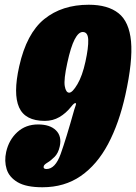

<svg xmlns="http://www.w3.org/2000/svg" viewBox="-20 -780 574 810"><path d="M164.5 -79Q161.5 -67 176 -67Q213 -67 235.8 -130Q258.5 -193 293.5 -318Q297.5 -331 299.8 -337Q302 -343 299.5 -344.5Q294 -348 279.5 -329Q258 -302 230.5 -286Q203 -270 169 -270Q86 -270 60.5 -327Q35 -384 61 -500Q92 -639 166.8 -699.5Q241.5 -760 354.5 -760Q435 -760 480 -724.2Q525 -688.5 532.8 -605.5Q540.5 -522.5 509 -380Q482.5 -260 436 -172.5Q389.5 -85 320.8 -37.5Q252 10 159 10Q90.5 10 54.5 -11.2Q18.5 -32.5 8 -66.5Q-2.5 -100.5 6 -139Q17.5 -190 53 -222.5Q88.5 -255 140.5 -255Q191 -255 216.2 -230Q241.5 -205 232 -162Q226 -134 210.2 -118.2Q194.5 -102.5 180.2 -94Q166 -85.5 164.5 -79ZM264 -515Q248.5 -444.5 253.2 -416.8Q258 -389 272 -389Q285.5 -389 306.5 -424.5Q327.5 -460 340.5 -520Q353.5 -579.5 352.2 -612.2Q351 -645 329 -645Q311 -645 294.8 -613.5Q278.5 -582 264 -515Z"/></svg>

Font: Besley* Condensed Fatface
Style: Italic
Weight: 900
Width: 3
Italic angle: -13°
Designer: Owen Earl
Foundry: indestructible type*
Version: Version 3.000; ttfautohint (v1.8.3)